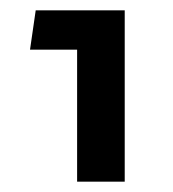

<svg xmlns="http://www.w3.org/2000/svg" viewBox="-20 -613 335 371"><path d="M129 -262V-593H221V-262ZM38 -517 49 -593H181V-517Z"/></svg>

Font: Noto Sans Hebrew Thin
Style: Regular
Weight: 400
Version: Version 3.001